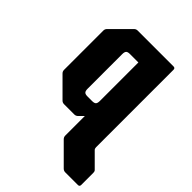

<svg xmlns="http://www.w3.org/2000/svg" viewBox="-230 -657 1014 1014"><g transform="rotate(45 277.0 -150.0)"><path d="M447.5 250Q436 250 427.5 241.5L318.5 132.5Q310 124 310 112.5V-33.5L285 -8.5Q276.5 0 265 0H188.5Q176.5 0 168.5 -8.5L68.5 -108.5Q60 -116.5 60 -128.5V-421.5Q60 -433.5 68.5 -441.5L168.5 -541.5Q176.5 -550 188.5 -550H456Q468.5 -550 468.5 -537.5V41Q468.5 51 474 56.5L549 131.5Q554 136.5 554 146.5V237.5Q554 250 541.5 250ZM246.5 -116.5H281.5Q298 -116.5 304 -123Q310 -129.5 310 -146V-433.5H246.5Q230.5 -433.5 224.5 -427Q218.5 -420.5 218.5 -404V-146Q218.5 -129.5 224.5 -123Q230.5 -116.5 246.5 -116.5Z"/></g></svg>

Font: Jaro
Style: Regular
Weight: 400
Designer: Agyei Archer, Celine Hurka, Mirko Velimirović
Version: Version 1.000